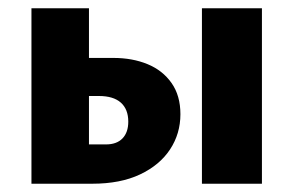

<svg xmlns="http://www.w3.org/2000/svg" viewBox="-20 -444 708 464"><path d="M56 0V-424H195V-95H236Q262 -95 276 -109.5Q290 -124 290 -150Q290 -180 272 -196Q254 -212 219 -212H161V-304H254Q300 -304 336.5 -289Q373 -274 394.5 -243.5Q416 -213 416 -168Q416 -121 391 -83Q366 -45 318.5 -22.5Q271 0 203 0ZM468 0V-424H613V0Z"/></svg>

Font: Ysabeau Office ExtraBold
Style: Regular
Weight: 800
Designer: Christian Thalmann (Catharsis Fonts)
Version: Version 2.001;gftools[0.9.30]; featfreeze: tnum,lnum,ss02